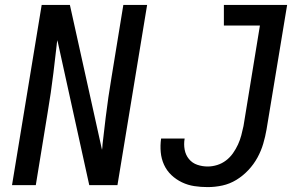

<svg xmlns="http://www.w3.org/2000/svg" viewBox="-20 -755 1240 783"><path d="M29 0 150 -735H265L396 -144Q397 -150 397.5 -155Q398 -160 398 -165L411 -276Q416 -317 422 -358.5Q428 -400 435 -441L483 -735H580L459 0H344L214 -591Q213 -585 212 -580Q211 -575 211 -570L198 -459Q193 -418 187 -376.5Q181 -335 174 -294L126 0ZM827 8Q799 8 772.5 4Q746 0 722 -11.5Q698 -23 679 -41Q660 -59 649 -83Q638 -107 635.5 -134.5Q633 -162 637 -190H733Q729 -167 733 -145Q737 -123 750.5 -106.5Q764 -90 784.5 -83Q805 -76 827 -76Q846 -76 865.5 -82Q885 -88 901.5 -100.5Q918 -113 930 -130Q942 -147 950.5 -165.5Q959 -184 964 -203Q969 -222 973 -241L1040 -651H893V-735H1151L1067 -227Q1062 -198 1053.5 -169Q1045 -140 1030 -112.5Q1015 -85 993 -61.5Q971 -38 944 -21.5Q917 -5 887 1.5Q857 8 827 8Z"/></svg>

Font: Iosevka Custom Medium Oblique
Style: Regular
Weight: 500
Italic angle: -9°
Designer: Belleve Invis
Foundry: Belleve Invis
Version: Version 27.0.1